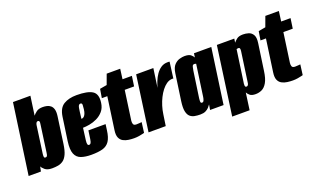

<svg xmlns="http://www.w3.org/2000/svg" viewBox="-87 -1065 2680 1616"><g transform="rotate(-20 1253.0 -257.0)"><path d="M199 7Q156 7 135 -11.5Q114 -30 109 -43L100 0H-10L79 -630H235L211 -460Q222 -474 242 -489.5Q262 -505 299 -505Q317 -505 335.5 -501Q354 -497 368.5 -485Q383 -473 389.5 -450.5Q396 -428 391 -391L358 -154Q350 -97 335 -64.5Q320 -32 299 -17Q278 -2 253 2.5Q228 7 199 7ZM177 -98Q185 -98 189 -102Q193 -106 195.5 -114Q198 -122 199 -133L233 -378Q235 -387 234.5 -392.5Q234 -398 232.5 -401.5Q231 -405 228 -406.5Q225 -408 221 -408Q216 -408 212 -405.5Q208 -403 204.5 -396.5Q201 -390 199 -378L165 -133Q164 -124 164 -117.5Q164 -111 165 -106.5Q166 -102 169 -100Q172 -98 177 -98Z M548 13Q495 13 457.5 0Q420 -13 404.5 -51Q389 -89 399 -163L429 -373Q440 -447 485.5 -474.5Q531 -502 601 -502Q699 -502 742 -474.5Q785 -447 774 -370Q768 -326 743.5 -297.5Q719 -269 685.5 -253Q652 -237 618 -231Q584 -225 559 -225L545 -117Q542 -92 545.5 -82Q549 -72 559 -72Q567 -72 573 -79.5Q579 -87 583 -112L594 -189H748L741 -137Q733 -74 711 -41.5Q689 -9 649.5 2Q610 13 548 13ZM572 -300Q576 -300 582.5 -301.5Q589 -303 596 -309.5Q603 -316 609.5 -330Q616 -344 619 -369Q621 -386 622 -405Q623 -424 608 -424Q597 -424 590.5 -413Q584 -402 579 -358Z M935 5Q911 5 885 1.5Q859 -2 837.5 -13.5Q816 -25 805.5 -49Q795 -73 801 -115L842 -405H793L806 -484L869 -495L902 -585H1023L1011 -495H1095L1082 -405H998L961 -142Q959 -127 963.5 -112.5Q968 -98 992 -98Q1004 -98 1021.5 -99.5Q1039 -101 1039 -101L1027 -9Q1027 -9 1013.5 -5.5Q1000 -2 979 1.5Q958 5 935 5Z M1064 0 1133 -495H1287L1263 -326Q1270 -352 1282 -382Q1294 -412 1312.5 -439Q1331 -466 1356.5 -483Q1382 -500 1415 -500Q1419 -500 1425 -500Q1431 -500 1434 -499L1415 -354Q1413 -355 1408.5 -355.5Q1404 -356 1399 -355Q1375 -353 1353 -337.5Q1331 -322 1311.5 -297Q1292 -272 1276 -240Q1260 -208 1249 -172.5Q1238 -137 1233 -101L1218 0Z M1526 8Q1499 8 1475 3.5Q1451 -1 1434 -16.5Q1417 -32 1410.5 -64.5Q1404 -97 1412 -153L1446 -391Q1453 -440 1475 -463Q1497 -486 1523 -493Q1549 -500 1567 -500Q1607 -500 1623 -486Q1639 -472 1646 -459L1651 -495H1806L1736 0H1615L1623 -47Q1615 -35 1603.5 -22.5Q1592 -10 1573.5 -1Q1555 8 1526 8ZM1574 -81Q1580 -81 1584 -84.5Q1588 -88 1590.5 -94.5Q1593 -101 1595 -108.5Q1597 -116 1598 -123.5Q1599 -131 1600 -138L1638 -405Q1636 -406 1634 -407Q1632 -408 1629 -408.5Q1626 -409 1622 -409Q1614 -409 1609.5 -405Q1605 -401 1602.5 -390.5Q1600 -380 1596 -359L1562 -123Q1561 -112 1560.5 -104Q1560 -96 1561 -91Q1562 -86 1565 -83.5Q1568 -81 1574 -81Z M1771 116 1856 -495H2012L2007 -460Q2018 -474 2036.5 -488.5Q2055 -503 2092 -503Q2117 -503 2141.5 -495.5Q2166 -488 2180.5 -464Q2195 -440 2188 -391L2154 -154Q2145 -88 2125 -53.5Q2105 -19 2078.5 -6.5Q2052 6 2022 6Q1988 6 1972 -7Q1956 -20 1948 -36L1927 116ZM1971 -80Q1976 -80 1980 -82.5Q1984 -85 1987.5 -92Q1991 -99 1992 -110L2030 -378Q2031 -387 2030.5 -392.5Q2030 -398 2028.5 -401.5Q2027 -405 2024 -406.5Q2021 -408 2017 -408Q2014 -408 2011 -407.5Q2008 -407 2005.5 -406.5Q2003 -406 2001.5 -405.5Q2000 -405 2000 -405L1958 -110Q1957 -99 1958 -92Q1959 -85 1962.5 -82.5Q1966 -80 1971 -80Z M2356 5Q2332 5 2306 1.5Q2280 -2 2258.5 -13.5Q2237 -25 2226.5 -49Q2216 -73 2222 -115L2263 -405H2214L2227 -484L2290 -495L2323 -585H2444L2432 -495H2516L2503 -405H2419L2382 -142Q2380 -127 2384.5 -112.5Q2389 -98 2413 -98Q2425 -98 2442.5 -99.5Q2460 -101 2460 -101L2448 -9Q2448 -9 2434.5 -5.5Q2421 -2 2400 1.5Q2379 5 2356 5Z"/></g></svg>

Font: Alumni Sans Thin Black
Style: Italic
Weight: 900
Italic angle: -8°
Version: Version 1.016